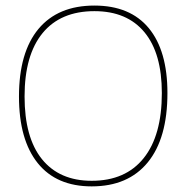

<svg xmlns="http://www.w3.org/2000/svg" viewBox="-20 -662 667 687"><path d="M317.9 -642.1Q445.3 -642.1 512.2 -561.5Q579.1 -480.5 579.1 -329.1Q579.1 -167 508.8 -81.1Q438.5 4.9 308.1 4.9Q182.1 4.9 115.2 -78.1Q47.9 -161.6 47.9 -316.9Q47.9 -474.6 117.7 -558.6Q187.5 -642.1 317.9 -642.1ZM317.9 -622.1Q196.8 -622.1 132.3 -543.5Q67.9 -464.8 67.9 -316.9Q67.9 -169.9 129.9 -92.8Q192.4 -15.1 308.1 -15.1Q429.2 -15.1 494.1 -96.2Q559.1 -177.2 559.1 -329.1Q559.1 -471.2 497.1 -546.4Q434.6 -622.1 317.9 -622.1Z"/></svg>

Font: Datalegreya
Style: Gradient
Weight: 400
Designer: Figs Lab
Foundry: Figs Lab
Version: Version 1.002;PS 001.002;hotconv 1.0.70;makeotf.lib2.5.58329